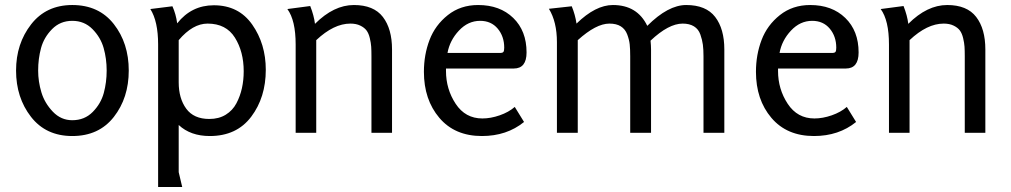

<svg xmlns="http://www.w3.org/2000/svg" viewBox="-20 -529 4029 765"><path d="M268 13Q163 13 103.5 -63.5Q44 -140 44 -248Q44 -355 104 -432Q164 -509 268 -509Q374 -509 433.5 -433Q493 -357 493 -248Q493 -139 433.5 -63Q374 13 268 13ZM268 -50Q317 -50 349.5 -83Q382 -116 393.5 -158.5Q405 -201 405 -248Q405 -295 393 -337.5Q381 -380 348.5 -413Q316 -446 268 -446Q220 -446 187.5 -413Q155 -380 143.5 -337.5Q132 -295 132 -248Q132 -204 145 -161Q158 -118 190.5 -84Q223 -50 268 -50Z M706 216H610V-352Q610 -444 579 -493L667 -504Q681 -473 686 -436Q743 -508 832 -508Q931 -508 985 -431Q1039 -354 1039 -251Q1039 -141 981 -64Q923 13 816 13Q739 13 692 -31V157ZM692 -369V-201Q692 -137 722 -96Q752 -55 814 -55Q852 -55 879.5 -72Q907 -89 922 -117.5Q937 -146 944 -178Q951 -210 951 -245Q951 -323 916 -379Q881 -435 807 -435Q748 -435 692 -369Z M1542 0H1460V-305Q1460 -328 1459 -343Q1458 -358 1453.5 -377Q1449 -396 1440.5 -407.5Q1432 -419 1415.5 -427Q1399 -435 1376 -435Q1310 -435 1240 -369V0H1158V-352Q1158 -448 1125 -493L1216 -505Q1231 -467 1235 -434Q1310 -509 1390 -509Q1469 -509 1505.5 -461.5Q1542 -414 1542 -332Z M2031 -103 2068 -43Q1999 13 1900 13Q1792 13 1730.5 -59.5Q1669 -132 1669 -243Q1669 -311 1691.5 -370Q1714 -429 1764.5 -469Q1815 -509 1885 -509Q1972 -509 2025 -457.5Q2078 -406 2078 -320Q2078 -256 2027 -256H1757V-246Q1757 -174 1795.5 -115.5Q1834 -57 1902 -57Q1935 -57 1971 -69.5Q2007 -82 2031 -103ZM1763 -318H1972Q1983 -318 1986 -322.5Q1989 -327 1989 -339Q1989 -384 1963 -415Q1937 -446 1893 -446Q1845 -446 1808.5 -407Q1772 -368 1763 -318Z M2866 0H2783V-305Q2783 -332 2780.5 -351Q2778 -370 2770.5 -391.5Q2763 -413 2745 -424Q2727 -435 2700 -435Q2644 -435 2572 -367Q2574 -347 2574 -332V0H2491V-305Q2491 -333 2489 -352Q2487 -371 2479 -392Q2471 -413 2453.5 -424Q2436 -435 2408 -435Q2355 -435 2282 -369V0H2199V-361Q2199 -442 2167 -494L2258 -504Q2272 -470 2277 -435Q2353 -509 2422 -509Q2519 -509 2559 -426Q2642 -509 2714 -509Q2793 -509 2829.5 -461.5Q2866 -414 2866 -332Z M3354 -103 3391 -43Q3322 13 3223 13Q3115 13 3053.5 -59.5Q2992 -132 2992 -243Q2992 -311 3014.5 -370Q3037 -429 3087.5 -469Q3138 -509 3208 -509Q3295 -509 3348 -457.5Q3401 -406 3401 -320Q3401 -256 3350 -256H3080V-246Q3080 -174 3118.5 -115.5Q3157 -57 3225 -57Q3258 -57 3294 -69.5Q3330 -82 3354 -103ZM3086 -318H3295Q3306 -318 3309 -322.5Q3312 -327 3312 -339Q3312 -384 3286 -415Q3260 -446 3216 -446Q3168 -446 3131.5 -407Q3095 -368 3086 -318Z M3906 0H3824V-305Q3824 -328 3823 -343Q3822 -358 3817.5 -377Q3813 -396 3804.5 -407.5Q3796 -419 3779.5 -427Q3763 -435 3740 -435Q3674 -435 3604 -369V0H3522V-352Q3522 -448 3489 -493L3580 -505Q3595 -467 3599 -434Q3674 -509 3754 -509Q3833 -509 3869.5 -461.5Q3906 -414 3906 -332Z"/></svg>

Font: Rosario
Style: Regular
Weight: 400
Designer: Hector Gatti
Foundry: Omnibus-Type
Version: Version 1.004